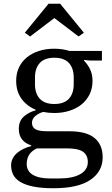

<svg xmlns="http://www.w3.org/2000/svg" viewBox="-20 -789 593 1021"><path d="M265 212Q202 212 159 203.5Q116 195 89 179Q62 163 50.5 140.5Q39 118 39 90Q39 70 48 53Q57 36 72 23.5Q87 11 106 2Q125 -7 146 -12V-16Q114 -26 97 -48Q80 -70 80 -104Q80 -146 107 -169.5Q134 -193 169 -202V-206Q121 -226 93.5 -265Q66 -304 66 -359Q66 -399 81 -430.5Q96 -462 123 -484Q150 -506 187 -518Q224 -530 268 -530Q312 -530 350 -518H522V-467H461L427 -470V-466Q447 -446 459.5 -419.5Q472 -393 472 -359Q472 -319 456.5 -287.5Q441 -256 414 -234Q387 -212 349.5 -200Q312 -188 268 -188Q238 -188 211 -194Q187 -188 168.5 -172.5Q150 -157 150 -136Q150 -112 169 -101.5Q188 -91 230 -91H348Q440 -91 483 -55Q526 -19 526 47Q526 123 460.5 167.5Q395 212 265 212ZM269 -236Q321 -236 346.5 -264Q372 -292 372 -341V-377Q372 -426 346.5 -454Q321 -482 269 -482Q217 -482 191.5 -454Q166 -426 166 -377V-341Q166 -292 191.5 -264Q217 -236 269 -236ZM122 83Q122 121 154.5 140.5Q187 160 245 160H295Q367 160 407 137Q447 114 447 73Q447 36 421.5 18Q396 0 335 0H176Q147 14 134.5 35Q122 56 122 83ZM112 -615 238 -769H300L426 -615L398 -595L269 -693L140 -595Z"/></svg>

Font: IBM Plex Serif Text
Style: Regular
Weight: 450
Designer: Mike Abbink, Paul van der Laan, Pieter van Rosmalen
Foundry: Bold Monday
Version: Version 3.001